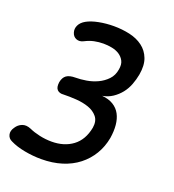

<svg xmlns="http://www.w3.org/2000/svg" viewBox="-136 -846 872 961"><g transform="rotate(20 300.0 -365.0)"><path d="M25 -23Q6 -31 1 -50.5Q-4 -70 11 -91Q23 -110 43.5 -118Q64 -126 90 -115Q114 -104 146 -97Q178 -90 210 -90Q277 -90 322.5 -124Q368 -158 381 -226Q387 -263 369 -285Q351 -307 321 -317.5Q291 -328 254.5 -330.5Q218 -333 186 -332Q176 -331 167.5 -333.5Q159 -336 153 -342Q147 -348 145 -358Q143 -368 145 -383Q150 -409 166 -420.5Q182 -432 214 -432Q240 -432 270.5 -437Q301 -442 329 -455Q357 -468 378 -490Q399 -512 404 -545Q409 -573 399.5 -591Q390 -609 373 -620Q356 -631 333.5 -635.5Q311 -640 288 -640Q263 -640 239 -635Q215 -630 190 -617Q170 -607 152.5 -614Q135 -621 129 -641Q123 -660 132 -679Q141 -698 164 -711Q189 -725 227.5 -732.5Q266 -740 307 -740Q351 -740 391.5 -731Q432 -722 461.5 -700Q491 -678 504.5 -642.5Q518 -607 509 -556Q504 -528 493.5 -500.5Q483 -473 465.5 -451Q448 -429 424 -413Q400 -397 370 -392Q406 -389 430.5 -374Q455 -359 468 -334.5Q481 -310 484 -278Q487 -246 481 -208Q472 -159 448 -119Q424 -79 387 -50Q350 -21 300.5 -5.5Q251 10 191 10Q147 10 102 1.5Q57 -7 25 -23Z"/></g></svg>

Font: Maple Mono Medium
Style: Italic
Weight: 500
Italic angle: -10°
Monospace: yes
Designer: subframe7536
Version: Version 7.000